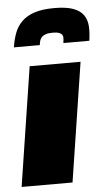

<svg xmlns="http://www.w3.org/2000/svg" viewBox="-54 -784 458 819"><g transform="rotate(-5 175.5 -374.0)"><path d="M5 0ZM5 0 84 -510H302L223 0ZM24 -596Q29 -629 39.5 -657Q50 -685 71 -705.5Q92 -726 125.5 -737Q159 -748 210 -748Q261 -748 291 -737Q321 -726 335 -705.5Q349 -685 350.5 -657Q352 -629 347 -596H236Q237 -606 238 -614.5Q239 -623 235.5 -629.5Q232 -636 222.5 -640Q213 -644 194 -644Q175 -644 164 -640Q153 -636 147 -629.5Q141 -623 138.5 -614.5Q136 -606 135 -596Z"/></g></svg>

Font: Azeri Sans Black
Style: Italic
Weight: 900
Designer: Hector Gatti & Omnibus-Type (original fonts) / Cristiano Sobral (main changes and remastering)
Foundry: Omnibus-Type
Version: Version 0.07;August 21, 2020;FontCreator 13.0.0.2681 64-bit;